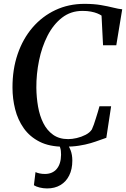

<svg xmlns="http://www.w3.org/2000/svg" viewBox="-20 -772 670 1022"><path d="M320.5 9Q243 9 190.5 -17.8Q138 -44.5 106.2 -89.8Q74.5 -135 60.5 -191Q46.5 -247 46.5 -305Q46 -402.5 74 -484.2Q102 -566 153.5 -625.8Q205 -685.5 275.2 -718.5Q345.5 -751.5 429.5 -751.5Q479.5 -751.5 517.2 -745Q555 -738.5 582.5 -731.5Q610 -724.5 630.5 -722.5L599 -531H528.5L520.5 -689Q511 -695.5 497.2 -701Q483.5 -706.5 464.2 -710.2Q445 -714 419 -714Q356.5 -714 310 -677.8Q263.5 -641.5 233 -581.8Q202.5 -522 187.8 -449.8Q173 -377.5 173.5 -305Q174 -254 182.5 -205Q191 -156 210.5 -117Q230 -78 262.5 -54.8Q295 -31.5 343 -31.5Q363.5 -31.5 388.5 -37.2Q413.5 -43 435.8 -54.5Q458 -66 469 -83Q474 -93.5 479.5 -109Q485 -124.5 490.2 -141.8Q495.5 -159 500.8 -175.8Q506 -192.5 509.5 -206.5H571.5L546 -38.5Q531.5 -34 511 -26.2Q490.5 -18.5 463 -10.2Q435.5 -2 400.2 3.5Q365 9 320.5 9ZM312.5 -14.5 334.5 -12.5Q346.5 3.5 355.8 27.8Q365 52 365 82.5Q365 129 348.2 162.2Q331.5 195.5 301.5 213.2Q271.5 231 231 231Q210.5 231 191.2 226.2Q172 221.5 160.5 214L169 144Q176.5 148 190.2 151Q204 154 220 154Q260 153.5 282.2 126.8Q304.5 100 305 52Q305.5 29.5 300.2 13.8Q295 -2 290 -12.5Z"/></svg>

Font: Merriweather 96pt Medium
Style: Italic
Weight: 500
Italic angle: -7.8°
Version: Version 2.101